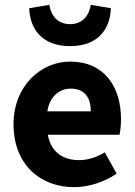

<svg xmlns="http://www.w3.org/2000/svg" viewBox="-20 -763 557 795"><path d="M101 -729C104 -641 156 -572 270 -572C385 -572 436 -641 439 -729L356 -743C349 -700 323 -663 270 -663C217 -663 191 -700 184 -743ZM36 -248C36 -84 145 12 287 12C346 12 412 -9 463 -44L414 -132C378 -111 344 -100 307 -100C241 -100 191 -133 178 -205H475C478 -217 481 -244 481 -270C481 -405 411 -508 270 -508C151 -508 36 -409 36 -248ZM356 -302H176C186 -365 227 -396 273 -396C332 -396 356 -357 356 -302Z"/></svg>

Font: Cambridge Sans Bold
Style: Regular
Weight: 700
Version: Version 2.020;PS 002.020;hotconv 1.0.88;makeotf.lib2.5.64775